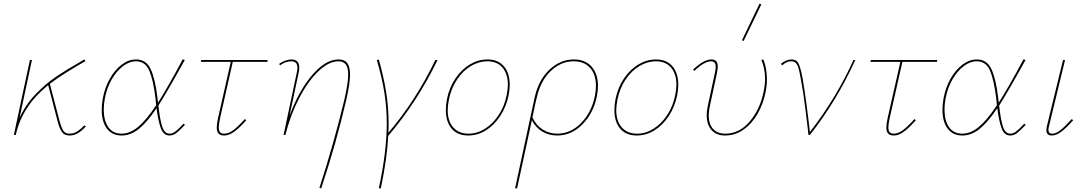

<svg xmlns="http://www.w3.org/2000/svg" viewBox="-20 -731 5892 1040"><path d="M445 -46Q422 -21 401.5 -9Q381 3 357 3Q330 3 316.5 -14.5Q303 -32 292 -74L241 -270Q100 -156 66 -2V0H55L142 -406H153L86 -93Q119 -165 173 -221Q227 -277 283 -315Q339 -353 413 -395Q419 -398 424.5 -402Q430 -406 437 -409L443 -400Q418 -385 400 -375Q390 -369 341.5 -339.5Q293 -310 250 -277L302 -78Q313 -38 323.5 -22.5Q334 -7 357 -7Q380 -7 399 -19.5Q418 -32 437 -52Z M982 -55Q953 -24 935.5 -10.5Q918 3 898 3Q866 3 851.5 -35.5Q837 -74 828 -145Q777 -69 732.5 -33Q688 3 639 3Q587 3 559 -34.5Q531 -72 531 -136Q531 -166 537 -199Q548 -258 575.5 -306Q603 -354 640 -381.5Q677 -409 717 -409Q772 -409 796.5 -356Q821 -303 833 -200L836 -175Q890 -260 970 -410L981 -406Q883 -229 838 -159Q846 -85 858.5 -46Q871 -7 898 -7Q914 -7 928 -17.5Q942 -28 955 -41.5Q968 -55 974 -61ZM826 -161Q824 -187 822 -200Q810 -298 788.5 -348.5Q767 -399 716 -399Q681 -399 646.5 -373Q612 -347 585.5 -301.5Q559 -256 548 -198Q542 -167 542 -137Q542 -78 566.5 -42.5Q591 -7 639 -7Q684 -7 728.5 -44Q773 -81 826 -161Z M1173 -95Q1165 -58 1165 -42Q1165 -22 1172.5 -14.5Q1180 -7 1194 -7Q1219 -7 1244.5 -26.5Q1270 -46 1306 -86L1314 -80Q1278 -39 1249.5 -18Q1221 3 1194 3Q1174 3 1164 -7.5Q1154 -18 1154 -41Q1154 -59 1162 -96L1230 -396H1068L1070 -406H1430L1428 -396H1241Z M1876 -327Q1876 -277 1855 -187Q1801 46 1720 289L1710 287Q1789 44 1845 -190Q1866 -282 1866 -327Q1866 -366 1852.5 -382.5Q1839 -399 1813 -399Q1761 -399 1704.5 -345Q1648 -291 1600.5 -199.5Q1553 -108 1526 0H1516L1587 -335Q1591 -351 1591 -364Q1591 -399 1557 -399Q1543 -399 1527 -393.5Q1511 -388 1497 -377L1492 -385Q1507 -396 1525 -402.5Q1543 -409 1559 -409Q1601 -409 1601 -364Q1601 -349 1597 -333L1548 -103Q1598 -239 1670.5 -324Q1743 -409 1814 -409Q1846 -409 1861 -389.5Q1876 -370 1876 -327Z M2083 5Q2077 125 2043 289H2032Q2075 89 2075 -62Q2075 -149 2061.5 -232Q2048 -315 2021 -406L2032 -408Q2058 -317 2071.5 -233Q2085 -149 2085 -62Q2085 -29 2084 -12Q2234 -189 2338 -406H2350Q2242 -182 2083 5Z M2395 -135Q2395 -163 2401 -194Q2414 -258 2447.5 -307Q2481 -356 2526 -382.5Q2571 -409 2620 -409Q2678 -409 2709.5 -372Q2741 -335 2741 -272Q2741 -246 2735 -214Q2722 -152 2689.5 -102.5Q2657 -53 2612 -25Q2567 3 2516 3Q2458 3 2426.5 -34Q2395 -71 2395 -135ZM2724 -214Q2731 -249 2731 -272Q2731 -330 2702 -364.5Q2673 -399 2619 -399Q2574 -399 2531 -373.5Q2488 -348 2456.5 -301.5Q2425 -255 2412 -194Q2405 -157 2405 -135Q2405 -75 2435 -41Q2465 -7 2518 -7Q2565 -7 2607.5 -34Q2650 -61 2681 -108Q2712 -155 2724 -214Z M3219 -266Q3219 -239 3213 -209Q3194 -117 3134.5 -57Q3075 3 2998 3Q2954 3 2918 -18Q2882 -39 2861 -80L2781 289H2770L2876 -203Q2897 -298 2956 -353.5Q3015 -409 3089 -409Q3150 -409 3184.5 -370Q3219 -331 3219 -266ZM3208 -266Q3208 -328 3176 -363.5Q3144 -399 3087 -399Q3018 -399 2962.5 -345.5Q2907 -292 2887 -200Q2887 -200 2882 -180L2864 -95Q2884 -52 2919.5 -29.5Q2955 -7 2999 -7Q3071 -7 3127.5 -64.5Q3184 -122 3202 -210Q3208 -240 3208 -266Z M3308 -135Q3308 -163 3314 -194Q3327 -258 3360.5 -307Q3394 -356 3439 -382.5Q3484 -409 3533 -409Q3591 -409 3622.5 -372Q3654 -335 3654 -272Q3654 -246 3648 -214Q3635 -152 3602.5 -102.5Q3570 -53 3525 -25Q3480 3 3429 3Q3371 3 3339.5 -34Q3308 -71 3308 -135ZM3637 -214Q3644 -249 3644 -272Q3644 -330 3615 -364.5Q3586 -399 3532 -399Q3487 -399 3444 -373.5Q3401 -348 3369.5 -301.5Q3338 -255 3325 -194Q3318 -157 3318 -135Q3318 -75 3348 -41Q3378 -7 3431 -7Q3478 -7 3520.5 -34Q3563 -61 3594 -108Q3625 -155 3637 -214Z M3808 -107Q3808 -131 3814 -158L3852 -335Q3857 -358 3857 -368Q3857 -399 3832 -399Q3796 -399 3741 -347L3734 -354Q3792 -409 3834 -409Q3868 -409 3868 -370Q3868 -361 3863 -333L3825 -156Q3819 -129 3819 -107Q3819 -59 3842.5 -33Q3866 -7 3908 -7Q3985 -7 4041 -73Q4097 -139 4116 -233Q4124 -271 4124 -304Q4124 -361 4104 -406L4115 -409Q4134 -361 4134 -303Q4134 -266 4127 -232Q4114 -168 4083.5 -114.5Q4053 -61 4007.5 -29Q3962 3 3907 3Q3861 3 3834.5 -26Q3808 -55 3808 -107ZM3999 -513 4094 -711 4104 -707 4008 -509Z M4613 -406Q4511 -182 4367 0H4359L4355 -37Q4353 -54 4342.5 -141Q4332 -228 4317 -307Q4310 -346 4304.5 -364Q4299 -382 4290 -390.5Q4281 -399 4265 -399Q4240 -399 4217 -377L4210 -385Q4222 -396 4237.5 -402.5Q4253 -409 4267 -409Q4294 -409 4305 -388Q4316 -367 4327 -309Q4346 -200 4367 -16Q4511 -202 4603 -406Z M4800 -95Q4792 -58 4792 -42Q4792 -22 4799.5 -14.5Q4807 -7 4821 -7Q4846 -7 4871.5 -26.5Q4897 -46 4933 -86L4941 -80Q4905 -39 4876.5 -18Q4848 3 4821 3Q4801 3 4791 -7.5Q4781 -18 4781 -41Q4781 -59 4789 -96L4857 -396H4695L4697 -406H5057L5055 -396H4868Z M5536 -55Q5507 -24 5489.5 -10.5Q5472 3 5452 3Q5420 3 5405.5 -35.5Q5391 -74 5382 -145Q5331 -69 5286.5 -33Q5242 3 5193 3Q5141 3 5113 -34.5Q5085 -72 5085 -136Q5085 -166 5091 -199Q5102 -258 5129.5 -306Q5157 -354 5194 -381.5Q5231 -409 5271 -409Q5326 -409 5350.5 -356Q5375 -303 5387 -200L5390 -175Q5444 -260 5524 -410L5535 -406Q5437 -229 5392 -159Q5400 -85 5412.5 -46Q5425 -7 5452 -7Q5468 -7 5482 -17.5Q5496 -28 5509 -41.5Q5522 -55 5528 -61ZM5380 -161Q5378 -187 5376 -200Q5364 -298 5342.5 -348.5Q5321 -399 5270 -399Q5235 -399 5200.5 -373Q5166 -347 5139.5 -301.5Q5113 -256 5102 -198Q5096 -167 5096 -137Q5096 -78 5120.5 -42.5Q5145 -7 5193 -7Q5238 -7 5282.5 -44Q5327 -81 5380 -161Z M5648 -26Q5648 -36 5651 -49L5738 -406H5749L5662 -47Q5659 -37 5659 -28Q5659 -7 5680 -7Q5701 -7 5725.5 -27Q5750 -47 5785 -86L5793 -80Q5757 -39 5729.5 -18Q5702 3 5677 3Q5648 3 5648 -26Z"/></svg>

Font: Ysabeau Hairline
Style: Italic
Weight: 100
Italic angle: -12°
Designer: Christian Thalmann (Catharsis Fonts)
Version: Version 0.003